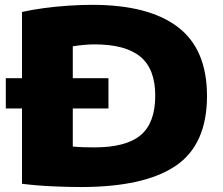

<svg xmlns="http://www.w3.org/2000/svg" viewBox="-20 -767 922 794"><path d="M314 6.5Q262.5 6.5 196.5 3.5Q130.5 0.5 71 -7V-318.5H4V-443.5H71V-717.5Q110.5 -726.5 160 -733.2Q209.5 -740 261.8 -743.5Q314 -747 361.5 -747Q595 -747 715.5 -655.2Q836 -563.5 836 -370Q836 -169 706.5 -81.2Q577 6.5 314 6.5ZM370 -157.5Q501.5 -157.5 561.8 -208.2Q622 -259 622 -371.5Q622 -482 560.2 -532.8Q498.5 -583.5 370.5 -583.5Q350.5 -583.5 326 -581.2Q301.5 -579 281 -575.5V-443.5H428.5V-318.5H281V-161Q301 -159 322.8 -158.2Q344.5 -157.5 370 -157.5Z"/></svg>

Font: Encode Sans Exp XBd
Style: Regular
Weight: 800
Width: 7
Designer: Multiple Designers
Foundry: Impallari Type
Version: Version 3.002; ttfautohint (v1.8.3) -l 8 -r 50 -G 200 -x 14 